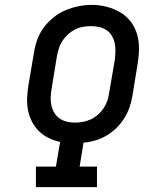

<svg xmlns="http://www.w3.org/2000/svg" viewBox="-20 -766 640 786"><path d="M127 0V-84H209L226 -185Q202 -190 179.5 -201Q157 -212 140 -228.5Q123 -245 111.5 -267Q100 -289 95 -313Q90 -337 91 -363Q92 -389 96 -415L119 -550Q123 -577 132.5 -603.5Q142 -630 159 -653Q176 -676 199 -694.5Q222 -713 248 -724Q274 -735 301 -740.5Q328 -746 356 -746Q387 -746 416 -738.5Q445 -731 470.5 -716.5Q496 -702 514 -679Q532 -656 540.5 -628Q549 -600 549 -569.5Q549 -539 544 -508L522 -373Q518 -349 510 -326Q502 -303 488.5 -281.5Q475 -260 456.5 -242Q438 -224 416 -211Q394 -198 370 -191Q346 -184 322 -182L306 -84H377V0ZM287 -264Q303 -264 319.5 -267Q336 -270 352 -277.5Q368 -285 381.5 -297Q395 -309 404.5 -323.5Q414 -338 419.5 -354Q425 -370 427 -387L450 -521Q452 -539 452.5 -556Q453 -573 449.5 -589.5Q446 -606 437.5 -620Q429 -634 415.5 -643Q402 -652 385.5 -655.5Q369 -659 352 -659Q335 -659 318.5 -656Q302 -653 286.5 -645Q271 -637 258 -625Q245 -613 235.5 -598.5Q226 -584 221 -568Q216 -552 213 -536L191 -401Q188 -384 187.5 -367Q187 -350 190.5 -334Q194 -318 202.5 -304Q211 -290 224 -281Q237 -272 253 -268Q269 -264 287 -264Q287 -264 287 -264Q287 -264 287 -264Z"/></svg>

Font: Iosevka Etoile Medium Oblique
Style: Regular
Weight: 500
Italic angle: -9°
Designer: Belleve Invis
Foundry: Belleve Invis
Version: Version 15.5.2; ttfautohint (v1.8.4)